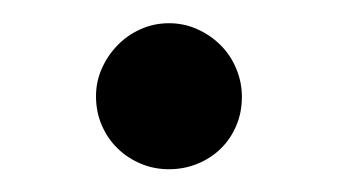

<svg xmlns="http://www.w3.org/2000/svg" viewBox="-20 -134 294 167"><path d="M63.5 -50.3Q63.5 -63 68.6 -74.5Q73.7 -85.9 82.3 -94.7Q90.8 -103.5 102.3 -108.6Q113.8 -113.8 127 -113.8Q140.1 -113.8 151.6 -108.6Q163.1 -103.5 171.9 -94.7Q180.7 -85.9 185.5 -74.2Q190.4 -62.5 190.4 -49.8Q190.4 -36.1 185.5 -24.7Q180.7 -13.2 171.9 -4.6Q163.1 3.9 151.6 8.5Q140.1 13.2 127 13.2Q113.8 13.2 102.3 8.3Q90.8 3.4 82.3 -4.9Q73.7 -13.2 68.6 -24.9Q63.5 -36.6 63.5 -50.3Z"/></svg>

Font: Kurinto Book Core
Style: Regular
Weight: 400
Designer: Kurinto was developed by Clint Goss from a range of fonts that are compatible with the SIL Open Font License Version 1.1
Foundry: Clinton F. Goss
Version: Version 2.196; July 25, 2020